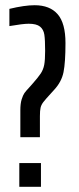

<svg xmlns="http://www.w3.org/2000/svg" viewBox="-20 -716 302 736"><path d="M95 -384 103 -393Q126 -419 136 -434Q146 -449 149.5 -467.5Q153 -486 153 -521Q153 -563 150 -583Q147 -603 133.5 -614Q120 -625 90 -625Q68 -625 16 -616V-682Q74 -696 113 -696Q171 -696 201 -661.5Q231 -627 231 -551Q231 -477 223.5 -439.5Q216 -402 187 -371L177 -360Q154 -335 146 -324.5Q138 -314 135.5 -303Q133 -292 133 -271V-190H58V-293Q58 -319 63 -335Q68 -351 73.5 -359Q79 -367 95 -384ZM54 0V-91H137V0Z"/></svg>

Font: Saira Ultra Condensed Medium
Style: Regular
Weight: 500
Width: 1
Designer: Hector Gatti with collaboration of the Omnibus-Type team
Foundry: Omnibus-Type
Version: Version 1.001; ttfautohint (v1.8)